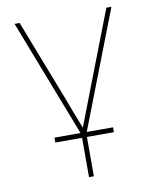

<svg xmlns="http://www.w3.org/2000/svg" viewBox="-84 -605 703 873"><g transform="rotate(-10 267.5 -168.5)"><path d="M257.3 11.7 43.5 -541H66.9L212.9 -164.1Q227.1 -127 241 -89.4Q254.9 -51.8 270 -14.6H264.2Q279.3 -51.8 293.2 -89.4Q307.1 -127 321.8 -164.1L467.3 -541H490.7L276.9 11.7ZM255.9 204.1V-3.9H278.3V204.1ZM132.3 22.5V0H402.8V22.5Z"/></g></svg>

Font: Inter 17pt Thin
Style: Regular
Weight: 250
Version: Version 4.001;git-66647c0bb